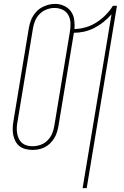

<svg xmlns="http://www.w3.org/2000/svg" viewBox="-20 -765 640 990"><path d="M406 205 555 -691Q536 -670 514 -652Q492 -634 466.5 -621Q441 -608 414.5 -602Q388 -596 361 -596L281 -113Q278 -97 273 -81.5Q268 -66 259 -51.5Q250 -37 237.5 -25Q225 -13 210 -5.5Q195 2 179 5Q163 8 147 8Q129 8 111.5 3.5Q94 -1 81 -11Q68 -21 60 -36Q52 -51 48.5 -68Q45 -85 45.5 -103Q46 -121 49 -139L129 -622Q132 -638 137 -653.5Q142 -669 151 -683.5Q160 -698 172.5 -710Q185 -722 200.5 -729.5Q216 -737 232 -741Q248 -745 264 -745Q288 -745 310 -735Q332 -725 345.5 -706.5Q359 -688 362.5 -663.5Q366 -639 364 -615Q392 -616 421 -624Q450 -632 476 -648.5Q502 -665 524 -687Q546 -709 562 -735H583L427 205ZM147 -11Q168 -11 188.5 -18Q209 -25 224.5 -40.5Q240 -56 248.5 -75.5Q257 -95 260 -116L340 -599Q344 -621 343.5 -644Q343 -667 333 -686Q323 -705 303.5 -714.5Q284 -724 261 -724Q241 -724 221 -716.5Q201 -709 185.5 -694Q170 -679 161.5 -659Q153 -639 150 -619L70 -136Q67 -121 66.5 -106Q66 -91 68.5 -77Q71 -63 77 -50Q83 -37 93.5 -28Q104 -19 118 -15Q132 -11 147 -11Z"/></svg>

Font: Iosevka Curly Thin Extended
Style: Italic
Weight: 100
Width: 7
Italic angle: -9°
Monospace: yes
Designer: Belleve Invis
Foundry: Belleve Invis
Version: Version 11.1.0; ttfautohint (v1.8.3)